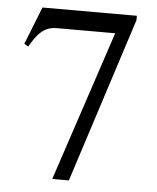

<svg xmlns="http://www.w3.org/2000/svg" viewBox="-50 -705 612 748"><g transform="rotate(5 256.5 -331.0)"><path d="M455.1 -645V-662.1H85.9L27.8 -515.1L43.9 -505.9Q55.2 -525.4 65.9 -540.5Q76.7 -555.7 88.9 -565.9Q101.1 -576.2 115.7 -581.5Q130.4 -586.9 149.9 -586.9H377L182.1 0H247.1Z"/></g></svg>

Font: Galatia SIL
Style: Regular
Weight: 400
Designer: Development by SIL's NRSI team
Version: Version 2.1